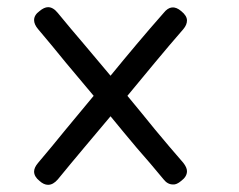

<svg xmlns="http://www.w3.org/2000/svg" viewBox="-20 -517 665 535"><path d="M86 -63C78.7 -54.3 75 -46.3 75 -39C75 -29.7 80 -21 90 -13C98 -5.7 106 -2 114 -2C123.3 -2 132.3 -7 141 -17C165 -46.3 189.3 -75.7 214 -105L288 -193C312 -163.7 336.3 -134.3 361 -105C386.3 -76.3 411.3 -47 436 -17C443.3 -7.7 452 -3 462 -3C468.7 -2.3 476.3 -5.7 485 -13C495.7 -21 501 -30 501 -40C501 -46.7 497.7 -54.3 491 -63C464.3 -93.7 438 -124.7 412 -156C386.7 -187.3 361 -218.7 335 -250C361 -281.3 386.7 -312.3 412 -343C438 -374.3 464.3 -405.3 491 -436C497.7 -444 501 -452 501 -460C501 -468.7 495.7 -477.3 485 -486C467 -501.3 450.7 -499.7 436 -481C410.7 -452.3 385.7 -423.3 361 -394C336.3 -364.7 312 -335.3 288 -306L214 -394C189.3 -422.7 165 -451.7 141 -481C132.3 -491.7 123.3 -497 114 -497C106.7 -497 98.7 -493.3 90 -486C80 -478.7 75 -470.3 75 -461C75 -453 78.7 -444.7 86 -436C112 -405.3 137.7 -374.3 163 -343C189 -312.3 215 -281.3 241 -250L163 -156C137.7 -124.7 112 -93.7 86 -63Z"/></svg>

Font: Semi-Coder
Style: Regular
Weight: 400
Version: 0.1000